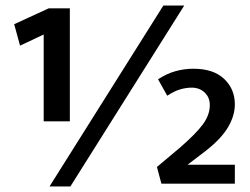

<svg xmlns="http://www.w3.org/2000/svg" viewBox="-20 -660 899 690"><path d="M158 10 567 -640H642L233 10ZM669 -345Q649 -345 628 -339Q607 -333 581 -316L548 -375Q578 -395 610 -404Q642 -413 675 -413Q747 -413 785.5 -376.5Q824 -340 824 -285Q824 -244 799 -202Q774 -160 717 -116L654 -68H824V0H560L544 -60L625 -128Q684 -179 709 -213Q734 -247 734 -282Q734 -310 715.5 -327.5Q697 -345 669 -345ZM155 -630H231V-224H137V-536L52 -496L31 -573Z"/></svg>

Font: Mukta Vaani SemiBold
Style: Regular
Weight: 600
Designer: Noopur Datye, Girish Dalvi, Yashodeep Gholap, Pallavi Karambelkar
Foundry: Ek Type
Version: Version 2.538;PS 1.000;hotconv 16.6.51;makeotf.lib2.5.65220;